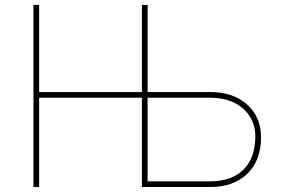

<svg xmlns="http://www.w3.org/2000/svg" viewBox="-20 -747 1127 767"><path d="M819.6 0H546.9V-356.5H136.4V0H113.6V-727.3H136.4V-379.3H546.9V-727.3H569.6V-379.3H819.6Q911.6 -379.3 967.3 -329.5Q1022.7 -279.8 1022.7 -197.4Q1022.7 -106.2 968 -52.9Q913.4 0 819.6 0ZM819.6 -22.7Q904.8 -22.7 952.1 -68.9Q999.3 -115.1 1000 -200.3Q1000 -270.6 950.6 -313.6Q902 -356.5 819.6 -356.5H569.6V-22.7Z"/></svg>

Font: Linik Sans Thin
Style: Regular
Weight: 100
Designer: Fonts by Rasmus Andersson / Changes by Cristiano Sobral with parts from Marc Monis
Foundry: rsms
Version: Version 3.020; ttfautohint (v1.6)